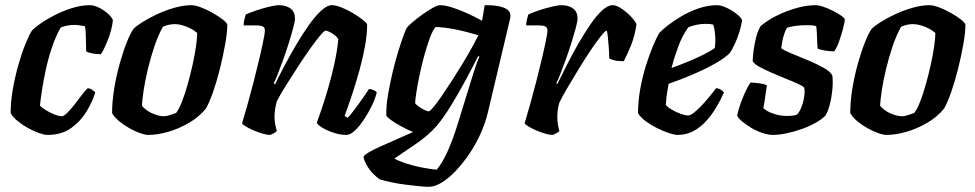

<svg xmlns="http://www.w3.org/2000/svg" viewBox="-20 -520 3758 740"><path d="M163 0Q151 0 131 -7Q111 -14 89 -26Q67 -38 48.5 -53Q30 -68 21 -84Q21 -128 29.5 -176.5Q38 -225 51 -270.5Q64 -316 78 -350.5Q92 -385 103 -402Q113 -413 136.5 -429.5Q160 -446 191.5 -462Q223 -478 258 -489Q293 -500 326 -500Q344 -500 364.5 -489Q385 -478 399.5 -464Q414 -450 415 -441Q411 -405 396.5 -368Q382 -331 369 -311Q350 -311 334 -314.5Q318 -318 312 -322Q312 -331 311.5 -350Q311 -369 310.5 -389.5Q310 -410 307 -419Q296 -421 285.5 -422.5Q275 -424 266 -424Q254 -424 240 -421.5Q226 -419 214 -414Q195 -381 180.5 -338Q166 -295 156.5 -251Q147 -207 141.5 -170.5Q136 -134 134 -113Q141 -105 156.5 -95.5Q172 -86 189.5 -79Q207 -72 219 -72Q226 -72 239.5 -85.5Q253 -99 267.5 -117.5Q282 -136 295.5 -154Q309 -172 318 -180Q328 -179 336 -173.5Q344 -168 347 -163Q337 -130 314.5 -92Q292 -54 255 -27Q218 0 163 0Z M551 0Q539 0 519.5 -7Q500 -14 478.5 -26Q457 -38 439 -53Q421 -68 412 -84Q412 -128 420 -177.5Q428 -227 441 -273.5Q454 -320 468 -355.5Q482 -391 494 -408Q504 -419 528.5 -434.5Q553 -450 585 -465Q617 -480 652 -490Q687 -500 717 -500Q732 -500 753.5 -492Q775 -484 797.5 -471.5Q820 -459 836.5 -446.5Q853 -434 856 -425Q856 -395 848 -350Q840 -305 828 -256.5Q816 -208 801.5 -166.5Q787 -125 774 -102Q747 -69 708.5 -46.5Q670 -24 628.5 -12Q587 0 551 0ZM612 -72Q618 -72 626 -74Q634 -76 643 -79Q652 -82 659 -85Q670 -99 681.5 -128.5Q693 -158 703.5 -195.5Q714 -233 722.5 -271.5Q731 -310 735.5 -342Q740 -374 740 -393Q729 -403 714 -410.5Q699 -418 683.5 -422.5Q668 -427 654 -427Q642 -427 631 -424.5Q620 -422 608 -417Q589 -383 574.5 -339.5Q560 -296 549.5 -252Q539 -208 533.5 -171Q528 -134 527 -113Q534 -103 548 -93.5Q562 -84 579.5 -78Q597 -72 612 -72Z M1020 0Q1009 0 992 -5Q975 -10 957.5 -17.5Q940 -25 927.5 -32.5Q915 -40 913 -45Q921 -71 933 -113.5Q945 -156 958 -206.5Q971 -257 982 -304Q987 -326 991.5 -346.5Q996 -367 998.5 -382Q1001 -397 1001 -402Q1001 -414 993 -418Q985 -422 970 -422H919Q919 -433 922 -445Q925 -457 927 -464Q942 -471 967 -479.5Q992 -488 1017 -494Q1042 -500 1055 -500Q1083 -500 1100 -487Q1117 -474 1117 -449Q1117 -438 1110 -412Q1103 -386 1093 -354Q1083 -322 1071.5 -290Q1060 -258 1050 -233Q1040 -208 1035 -199L1040 -195Q1057 -230 1078.5 -270.5Q1100 -311 1124 -351.5Q1148 -392 1172 -425.5Q1196 -459 1218.5 -479.5Q1241 -500 1259 -500Q1275 -500 1297 -491Q1319 -482 1341 -469Q1363 -456 1378.5 -443.5Q1394 -431 1395 -425Q1395 -388 1387 -343.5Q1379 -299 1366.5 -253.5Q1354 -208 1341.5 -169.5Q1329 -131 1319.5 -105Q1310 -79 1308 -73L1320 -66Q1330 -76 1345 -96Q1360 -116 1376 -138.5Q1392 -161 1402 -177Q1411 -177 1420.5 -172.5Q1430 -168 1432 -163Q1427 -142 1414 -114.5Q1401 -87 1383.5 -60.5Q1366 -34 1348 -17Q1330 0 1315 0Q1291 0 1265.5 -8.5Q1240 -17 1222 -28Q1204 -39 1201 -47Q1206 -60 1218 -95Q1230 -130 1244 -177.5Q1258 -225 1269 -275.5Q1280 -326 1284 -369Q1278 -379 1268 -386Q1258 -393 1249 -397.5Q1240 -402 1235 -402Q1230 -402 1213.5 -382.5Q1197 -363 1175 -332Q1153 -301 1129 -264Q1105 -227 1083 -192Q1061 -157 1047 -130Q1043 -116 1040.5 -100.5Q1038 -85 1038 -70Q1038 -56 1040.5 -42.5Q1043 -29 1047 -15Q1043 -11 1035.5 -6.5Q1028 -2 1020 0Z M1632 200Q1618 200 1594 197.5Q1570 195 1542 191.5Q1514 188 1488 182.5Q1462 177 1443 171Q1412 148 1397.5 123.5Q1383 99 1381 85Q1383 78 1401.5 67Q1420 56 1448.5 43.5Q1477 31 1509.5 16.5Q1542 2 1572 -11Q1551 -20 1527.5 -32.5Q1504 -45 1487.5 -57Q1471 -69 1469 -75Q1468 -111 1475.5 -155Q1483 -199 1493.5 -243Q1504 -287 1515.5 -324Q1527 -361 1536 -385Q1545 -409 1548 -413Q1554 -421 1570.5 -435Q1587 -449 1608 -464Q1629 -479 1647.5 -489.5Q1666 -500 1676 -500Q1695 -500 1722 -491.5Q1749 -483 1779 -469.5Q1809 -456 1838 -440L1848 -500Q1857 -500 1873.5 -499.5Q1890 -499 1907 -495Q1924 -491 1935.5 -483Q1947 -475 1947 -460Q1947 -458 1947 -454.5Q1947 -451 1946 -448L1860 -85Q1851 -47 1833 -6.5Q1815 34 1790.5 70.5Q1766 107 1738.5 136.5Q1711 166 1683.5 183Q1656 200 1632 200ZM1663 134Q1683 111 1703.5 67Q1724 23 1745 -45L1803 -233Q1811 -258 1817.5 -276.5Q1824 -295 1828 -301L1823 -304Q1802 -262 1774.5 -211Q1747 -160 1718.5 -113.5Q1690 -67 1664 -36Q1650 -19 1628.5 -0.5Q1607 18 1582.5 35Q1558 52 1536 66.5Q1514 81 1500 91Q1513 99 1542.5 109Q1572 119 1605.5 125.5Q1639 132 1663 134ZM1633 -91Q1637 -91 1650.5 -107Q1664 -123 1682.5 -150Q1701 -177 1722 -209.5Q1743 -242 1763 -275Q1783 -308 1799 -337Q1815 -366 1824 -384Q1774 -399 1733.5 -407Q1693 -415 1659 -416Q1648 -404 1637 -374.5Q1626 -345 1615.5 -307Q1605 -269 1597 -230.5Q1589 -192 1584.5 -162.5Q1580 -133 1580 -122Q1589 -111 1607 -101Q1625 -91 1633 -91Z M2109 0Q2098 0 2081 -5Q2064 -10 2046.5 -17.5Q2029 -25 2016.5 -32.5Q2004 -40 2002 -45Q2010 -71 2022 -113.5Q2034 -156 2047 -206.5Q2060 -257 2071 -304Q2076 -326 2080.5 -346.5Q2085 -367 2087.5 -382Q2090 -397 2090 -402Q2090 -414 2082 -418Q2074 -422 2059 -422H2008Q2008 -433 2011 -445Q2014 -457 2016 -464Q2030 -471 2055.5 -479.5Q2081 -488 2106 -494Q2131 -500 2144 -500Q2172 -500 2189 -487Q2206 -474 2206 -449Q2206 -438 2199 -412Q2192 -386 2182 -354Q2172 -322 2160.5 -290Q2149 -258 2139 -233Q2129 -208 2124 -199L2128 -196Q2145 -230 2165.5 -271Q2186 -312 2209.5 -352.5Q2233 -393 2256 -426.5Q2279 -460 2301 -480Q2323 -500 2341 -500Q2354 -500 2369 -491Q2384 -482 2398 -469.5Q2412 -457 2422 -444.5Q2432 -432 2433 -426Q2427 -383 2412.5 -346.5Q2398 -310 2384 -284Q2362 -284 2348 -287.5Q2334 -291 2328 -295Q2328 -313 2326.5 -334.5Q2325 -356 2323 -375Q2321 -394 2319 -402Q2313 -402 2297 -382Q2281 -362 2259.5 -330.5Q2238 -299 2215 -261.5Q2192 -224 2171 -188.5Q2150 -153 2136 -125Q2132 -112 2130 -97.5Q2128 -83 2128 -69Q2128 -55 2130 -41.5Q2132 -28 2136 -15Q2132 -11 2124.5 -6.5Q2117 -2 2109 0Z M2591 0Q2580 0 2558.5 -7Q2537 -14 2513 -26Q2489 -38 2468.5 -53Q2448 -68 2439 -84Q2439 -129 2447.5 -176.5Q2456 -224 2469.5 -267Q2483 -310 2497 -343.5Q2511 -377 2522 -394Q2532 -405 2554.5 -422.5Q2577 -440 2607.5 -458Q2638 -476 2673.5 -488Q2709 -500 2744 -500Q2760 -500 2782.5 -489Q2805 -478 2822 -464Q2839 -450 2840 -441Q2837 -420 2829.5 -396Q2822 -372 2812 -350.5Q2802 -329 2793 -316Q2775 -297 2736 -275Q2697 -253 2649 -232.5Q2601 -212 2557 -197Q2551 -164 2549 -148Q2547 -132 2546 -116Q2553 -107 2569 -97.5Q2585 -88 2603 -81.5Q2621 -75 2632 -75Q2640 -75 2651.5 -83.5Q2663 -92 2677.5 -106.5Q2692 -121 2708 -140Q2724 -159 2740 -180Q2749 -180 2758.5 -174Q2768 -168 2770 -163Q2759 -138 2742.5 -109.5Q2726 -81 2704 -56Q2682 -31 2654 -15.5Q2626 0 2591 0ZM2568 -258Q2602 -270 2633 -283Q2664 -296 2690.5 -309Q2717 -322 2735 -335Q2736 -343 2736.5 -350.5Q2737 -358 2737 -365Q2737 -381 2735 -397Q2733 -413 2729 -425Q2721 -427 2714 -427.5Q2707 -428 2699 -428Q2682 -428 2665 -424.5Q2648 -421 2633 -415Q2610 -383 2594.5 -341.5Q2579 -300 2568 -258Z M2959 0Q2940 0 2917 -8Q2894 -16 2873.5 -28.5Q2853 -41 2838.5 -53.5Q2824 -66 2821 -75Q2827 -102 2837 -128.5Q2847 -155 2857 -175Q2867 -195 2873 -202Q2881 -202 2894.5 -200.5Q2908 -199 2920 -196.5Q2932 -194 2936 -191Q2933 -176 2930 -152.5Q2927 -129 2922 -103Q2938 -89 2963.5 -81Q2989 -73 3014 -73Q3022 -73 3032.5 -74Q3043 -75 3051 -78Q3058 -84 3064.5 -97Q3071 -110 3075 -125.5Q3079 -141 3080.5 -156Q3082 -171 3080 -181Q3077 -187 3057.5 -196Q3038 -205 3010.5 -216Q2983 -227 2955.5 -239Q2928 -251 2907 -262.5Q2886 -274 2881 -284Q2881 -296 2884 -321.5Q2887 -347 2894 -375Q2901 -403 2912 -420Q2921 -428 2941.5 -441.5Q2962 -455 2991.5 -468Q3021 -481 3055.5 -490.5Q3090 -500 3125 -500Q3135 -500 3153 -494Q3171 -488 3190 -478.5Q3209 -469 3222.5 -459.5Q3236 -450 3236 -444Q3236 -436 3229.5 -411Q3223 -386 3214 -360.5Q3205 -335 3195 -322Q3186 -322 3172 -323.5Q3158 -325 3146 -328Q3134 -331 3131 -333Q3130 -347 3129.5 -360.5Q3129 -374 3128.5 -388Q3128 -402 3126 -419Q3117 -422 3106 -422.5Q3095 -423 3087 -423Q3066 -423 3044.5 -420Q3023 -417 3013 -413Q3005 -399 2999.5 -379.5Q2994 -360 2991 -334Q3003 -325 3031.5 -313.5Q3060 -302 3093.5 -288Q3127 -274 3154 -259Q3181 -244 3188 -229Q3191 -204 3188 -173.5Q3185 -143 3178 -116.5Q3171 -90 3161 -74Q3146 -59 3121.5 -45.5Q3097 -32 3068 -22Q3039 -12 3010.5 -6Q2982 0 2959 0Z M3396 0Q3384 0 3364.5 -7Q3345 -14 3323.5 -26Q3302 -38 3284 -53Q3266 -68 3257 -84Q3257 -128 3265 -177.5Q3273 -227 3286 -273.5Q3299 -320 3313 -355.5Q3327 -391 3339 -408Q3349 -419 3373.5 -434.5Q3398 -450 3430 -465Q3462 -480 3497 -490Q3532 -500 3562 -500Q3577 -500 3598.5 -492Q3620 -484 3642.5 -471.5Q3665 -459 3681.5 -446.5Q3698 -434 3701 -425Q3701 -395 3693 -350Q3685 -305 3673 -256.5Q3661 -208 3646.5 -166.5Q3632 -125 3619 -102Q3592 -69 3553.5 -46.5Q3515 -24 3473.5 -12Q3432 0 3396 0ZM3457 -72Q3463 -72 3471 -74Q3479 -76 3488 -79Q3497 -82 3504 -85Q3515 -99 3526.5 -128.5Q3538 -158 3548.5 -195.5Q3559 -233 3567.5 -271.5Q3576 -310 3580.5 -342Q3585 -374 3585 -393Q3574 -403 3559 -410.5Q3544 -418 3528.5 -422.5Q3513 -427 3499 -427Q3487 -427 3476 -424.5Q3465 -422 3453 -417Q3434 -383 3419.5 -339.5Q3405 -296 3394.5 -252Q3384 -208 3378.5 -171Q3373 -134 3372 -113Q3379 -103 3393 -93.5Q3407 -84 3424.5 -78Q3442 -72 3457 -72Z"/></svg>

Font: Texturina Medium 12pt
Style: Bold Italic
Weight: 700
Italic angle: -11°
Version: Version 1.002